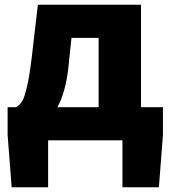

<svg xmlns="http://www.w3.org/2000/svg" viewBox="-20 -589 716 806"><path d="M12 -139H48Q58 -145 67 -155.5Q76 -166 83.5 -188.5Q91 -211 98.5 -249Q106 -287 113 -346L139 -569H572V-139H664V-22L647 197H494V0H182V197H29L12 -22ZM267 -305Q261 -252 249.5 -211Q238 -170 221 -139H394V-430H280Z"/></svg>

Font: Kinto Sans Black
Style: Regular
Weight: 900
Designer: Authors: Ryoko NISHIZUKA  (kana & ideographs); Paul D. Hunt (Latin, Greek & Cyrillic); Wenlong ZHANG  (bopomofo); Sandol
Foundry: Adobe Systems Incorporated, ookami Inc.
Version: Version 0.001